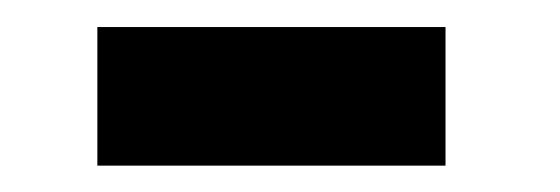

<svg xmlns="http://www.w3.org/2000/svg" viewBox="-20 -303 414 142"><path d="M309.5 -180.5H52V-283H309.5Z"/></svg>

Font: Lucymar Sans SemiBold
Style: Regular
Weight: 600
Foundry: The League of Moveable Type (original font) / Main changes by Cristiano Sobral with portions from Mirco Monsees
Version: Version 2.001;August 30, 2020;FontCreator 13.0.0.2681 64-bit